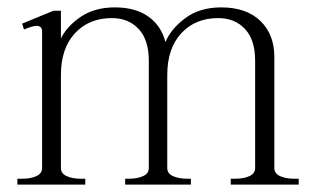

<svg xmlns="http://www.w3.org/2000/svg" viewBox="-20 -500 856 520"><path d="M789 -16V0H605V-16H618Q640 -16 655.5 -23Q671 -30 671 -45V-336Q671 -392 643.5 -421.5Q616 -451 571 -451Q509 -451 471 -410Q433 -369 433 -297V-45Q433 -30 448.5 -23Q464 -16 486 -16H497V0H319V-16H330Q352 -16 367.5 -23Q383 -30 383 -45V-336Q383 -392 355.5 -421.5Q328 -451 283 -451Q221 -451 183 -410Q145 -369 145 -297V-45Q145 -30 160.5 -23Q176 -16 198 -16H211V0H27V-16H41Q63 -16 78.5 -23Q94 -30 94 -45V-415Q94 -430 79 -430Q68 -430 45 -420L40 -436L125 -471H145V-396Q162 -430 199.5 -455Q237 -480 291 -480Q347 -480 382 -455Q417 -430 428 -386Q443 -422 482 -451Q521 -480 579 -480Q647 -480 685 -443.5Q723 -407 723 -346V-45Q723 -30 738.5 -23Q754 -16 776 -16Z"/></svg>

Font: Taviraj ExtraLight
Style: Regular
Weight: 275
Designer: Katatrad Team
Foundry: CadsonDemak
Version: Version 1.001